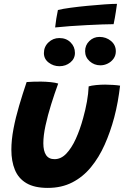

<svg xmlns="http://www.w3.org/2000/svg" viewBox="-20 -930 633 980"><path d="M559.9 -806.6Q538 -806.6 501.8 -805.3Q465.6 -804 422.7 -801.8Q379.8 -799.5 337.4 -796.6Q295.1 -793.6 261.4 -789.9Q264 -813 267.4 -835.2Q270.9 -857.5 275.6 -879Q299.1 -884.9 339.9 -890.4Q380.6 -895.9 426.7 -900.3Q472.8 -904.8 513.5 -907.6Q554.2 -910.4 577.2 -910.4Q575.8 -898.9 571.2 -869.1Q566.8 -839.2 559.9 -806.6ZM432.6 -489.1Q446.4 -493.4 470.4 -495.8Q494.5 -498.1 516.6 -498.1Q535.2 -498.1 557.4 -496.6Q579.6 -495.1 592.9 -492.8Q588.2 -452.2 580.9 -411.2Q573.5 -370.1 562.9 -330.1Q543.1 -256.2 514.1 -191.2Q485.1 -126.2 444.4 -76.8Q403.8 -27.2 349.2 0.9Q294.6 29.1 223.8 29.1Q155.9 29.1 115 5Q74.1 -19.1 56.1 -63Q38 -106.9 38 -165.8Q38 -215.4 48.8 -272.4Q59.6 -329.5 77.6 -390.3Q95.5 -451.1 115.9 -511.2Q129.8 -512.2 151 -513Q172.2 -513.8 189.6 -513.5Q214.6 -513.2 239.1 -510.7Q263.5 -508.1 277.1 -503.6Q258.5 -453.1 241.1 -397.2Q223.6 -341.4 212.4 -289.7Q201.2 -238 201.2 -198.8Q201.2 -159.5 215.1 -138.6Q229 -117.6 258.4 -117.6Q291.4 -117.6 318.3 -145.7Q345.2 -173.8 366.8 -221.1Q388.4 -268.5 404.2 -326.5Q416.4 -370.2 423.7 -411.1Q431 -451.9 432.6 -489.1ZM283.4 -592Q252.6 -592 228.4 -610.6Q204.1 -629.2 204.1 -659Q204.1 -691.5 227.4 -713.6Q250.6 -735.8 282.8 -735.8Q318.1 -735.8 340.3 -713.6Q362.5 -691.5 362.5 -659.9Q362.5 -630.4 339 -611.2Q315.5 -592 283.4 -592ZM492.4 -596.6Q460.9 -596.6 437.6 -617.4Q414.4 -638.2 414.4 -668.9Q414.4 -699.6 436 -720.6Q457.6 -741.6 487.8 -741.6Q521.5 -741.6 546.4 -721Q571.2 -700.4 571.2 -668.2Q571.2 -646.8 559.6 -630.6Q548 -614.5 530 -605.6Q512 -596.6 492.4 -596.6Z"/></svg>

Font: Grandstander Thin
Style: Italic
Weight: 100
Italic angle: -15°
Designer: Tyler Finck
Foundry: Etcetera Type Co
Version: Version 1.200